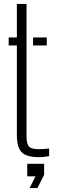

<svg xmlns="http://www.w3.org/2000/svg" viewBox="-20 -790 287 973"><path d="M24 -559.5V-600H65.5V-770H114.5V-99.5Q114.5 -61.5 126.5 -47.8Q138.5 -34 179.5 -34Q195 -34 205 -35Q215 -36 229 -37.5V1.5Q217 3.5 204.2 5Q191.5 6.5 177.5 6.5Q114 6.5 89.8 -18.5Q65.5 -43.5 65.5 -105V-559.5ZM147.5 -559.5V-600H217V-559.5ZM130 163 160 103.5H118V40H203.5V96L169.5 163Z"/></svg>

Font: Big Shoulders Stencil Text Thin ExtraLight
Style: Regular
Weight: 250
Version: Version 2.001